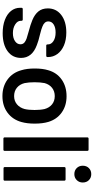

<svg xmlns="http://www.w3.org/2000/svg" viewBox="384 -1146 770 1578"><g transform="rotate(90 769.0 -357.0)"><path d="M44 -137V-148Q44 -159 55 -159H140Q151 -159 151 -148V-142Q151 -116 180.5 -97Q210 -78 252 -78Q293 -78 318.5 -95.5Q344 -113 344 -140Q344 -161 328 -174Q315 -184 297 -190.5Q279 -197 241 -207Q180 -223 145 -238Q99 -257 74 -287.5Q49 -318 49 -365Q49 -434 103 -475.5Q157 -517 247 -517Q308 -517 353.5 -497.5Q399 -478 424 -443.5Q449 -409 449 -366V-363Q449 -352 438 -352H355Q345 -352 345 -363V-366Q345 -393 318 -411Q291 -429 247 -429Q206 -429 181 -413Q156 -397 156 -369Q156 -337 197 -321Q214 -313 262 -301Q318 -288 350 -275Q456 -236 456 -145Q456 -75 401 -34.5Q346 6 253 6Q191 6 143.5 -12Q96 -30 70 -62.5Q44 -95 44 -137Z M557 -148Q543 -193 543 -257Q543 -323 557 -368Q577 -439 634 -479Q691 -519 771 -519Q849 -519 905 -479Q961 -439 982 -369Q996 -322 996 -257Q996 -195 983 -149Q963 -76 906.5 -34Q850 8 770 8Q691 8 634 -33.5Q577 -75 557 -148ZM663 -174Q673 -134 701 -111Q729 -88 770 -88Q809 -88 837 -111Q865 -134 876 -174Q884 -208 884 -256Q884 -304 876 -339Q865 -378 837.5 -400Q810 -422 770 -422Q730 -422 702 -400Q674 -378 663 -339Q656 -304 656 -256Q656 -209 663 -174Z M1109 -11V-689Q1109 -700 1120 -700H1210Q1220 -700 1220 -689V-11Q1220 0 1210 0H1120Q1109 0 1109 -11Z M1353 -11V-500Q1353 -511 1364 -511H1454Q1465 -511 1465 -500V-11Q1465 -1 1454 -1H1364Q1353 -1 1353 -11ZM1411 -722Q1441 -722 1460.5 -702.5Q1480 -683 1480 -652Q1480 -623 1460.5 -603Q1441 -583 1411 -583Q1381 -583 1361.5 -602.5Q1342 -622 1342 -652Q1342 -683 1361.5 -702.5Q1381 -722 1411 -722Z"/></g></svg>

Font: Barlow GEO Semi Bold
Style: Regular
Weight: 600
Designer: Jeremy Tribby
Foundry: Tribby Type
Version: Version 1.408